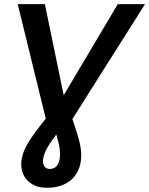

<svg xmlns="http://www.w3.org/2000/svg" viewBox="-20 -708 727 936"><path d="M209 207.5Q152.3 207.5 117.9 175.8Q83.5 144 83.5 91.8Q83.5 63.5 95.5 32Q107.4 0.5 135.3 -40Q147 -57.1 164.1 -79.6Q181.2 -102.1 203.1 -129.9L66.4 -688H198.7L290.5 -243.7L554.2 -688H687L333 -127.9Q361.3 -44.9 368.7 -10.7Q376 22.5 376 49.3Q376 97.7 355 134.3Q335 169.4 297.6 188.5Q260.3 207.5 209 207.5ZM222.7 115.7Q247.6 115.7 260 96.4Q272.5 77.1 272.5 46.4Q272.5 17.1 266.6 -7.1Q260.7 -31.2 254.4 -52.2L235.4 -26.4Q212.9 4.4 201.2 31Q189.5 57.6 189.5 77.1Q189.5 93.8 198 104.7Q206.5 115.7 222.7 115.7Z"/></svg>

Font: Arimo SemiBold
Style: Italic
Weight: 600
Italic angle: -12°
Version: Version 1.33